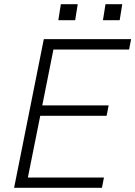

<svg xmlns="http://www.w3.org/2000/svg" viewBox="-20 -898 647 918"><path d="M489.7 -344.2H172.4L113.3 -49.3H477.1L467.3 0H47.4L189.5 -710.9H606.9L597.2 -661.1H235.4L182.1 -394H499.5ZM552.2 -801.3H472.2L484.4 -877.9H564.5ZM339.4 -801.3H258.8L271 -877.9H351.6Z"/></svg>

Font: Franko
Style: Light Italic
Weight: 300
Designer: Google
Version: Version 1.200310; 2013